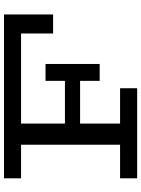

<svg xmlns="http://www.w3.org/2000/svg" viewBox="111 -838 726 989"><g transform="rotate(-90 474.5 -343.0)"><path d="M797 -433V-598H51V-686H895V-433ZM51 0V-88H515V0ZM224 -49V-635H333V-49ZM271 -294V-372H603V-294ZM553 -193V-472H640V-193Z"/></g></svg>

Font: BioRhyme SemiExpanded
Style: Regular
Weight: 400
Width: 6
Designer: Aoife Mooney
Foundry: Aoife Mooney Type
Version: Version 1.600;gftools[0.9.33]